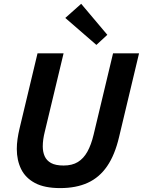

<svg xmlns="http://www.w3.org/2000/svg" viewBox="-20 -973 750 1008"><path d="M296.2 14.5Q213.8 14.5 163.8 -12.1Q113.8 -38.8 91 -85.1Q68.2 -131.5 68.2 -191Q68.2 -216 72 -242.9Q75.8 -269.8 82.5 -297.8L177 -693H313.8L215 -281Q210 -261.2 207.2 -241.8Q204.5 -222.2 204.5 -204.5Q204.5 -175.5 214.5 -152.9Q224.5 -130.2 248.1 -117.1Q271.8 -104 314 -104Q358.8 -104 388.8 -122.4Q418.8 -140.8 438.8 -176.8Q458.8 -212.8 471.5 -266.2L573.5 -693H710L605.2 -254Q583 -159.5 542.4 -100.4Q501.8 -41.2 440.8 -13.4Q379.8 14.5 296.2 14.5ZM486 -737.2 322.8 -878.8 406.2 -953 543.5 -790.2Z"/></svg>

Font: Ubuntu Sans
Style: Italic
Weight: 400
Italic angle: -13.5°
Designer: Dalton Maag Ltd
Foundry: Dalton Maag Ltd
Version: Version 1.006